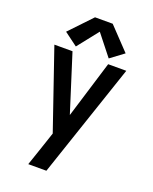

<svg xmlns="http://www.w3.org/2000/svg" viewBox="-175 -865 926 1164"><g transform="rotate(20 288.0 -282.5)"><path d="M155 205H272L520 -530H403L290 -161L173 -530H56L231 -20L210 43Q196 84 182.5 124.5Q169 165 155 205ZM182 -564 288 -698 394 -564 480 -628 345 -770H231L96 -628Z"/></g></svg>

Font: Iosevka Sparkle Semibold
Style: Regular
Weight: 600
Designer: Belleve Invis
Foundry: Belleve Invis
Version: Version 4.5.0; ttfautohint (v1.8.3)